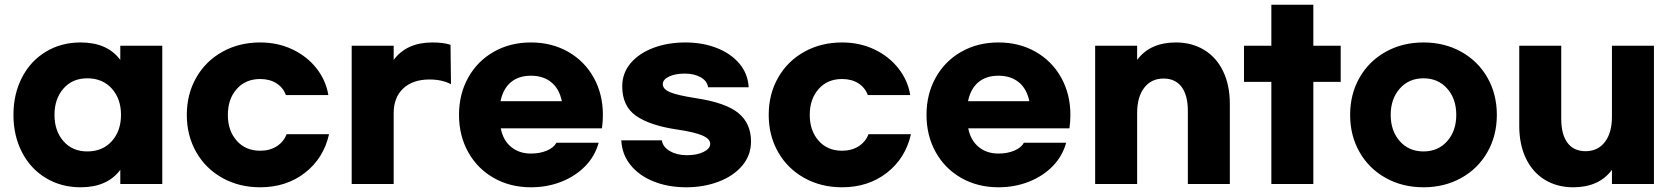

<svg xmlns="http://www.w3.org/2000/svg" viewBox="-20 -690 7099 814"><path d="M37 -203Q37 -291 73 -361Q109 -431 174 -470.5Q239 -510 322 -510Q435 -510 490 -436V-496H668V90H490V30Q435 104 322 104Q239 104 174 64.5Q109 25 73 -45Q37 -115 37 -203ZM493 -203Q493 -271 454 -314.5Q415 -358 350 -358Q287 -358 249 -314.5Q211 -271 211 -203Q211 -135 249 -91.5Q287 -48 350 -48Q415 -48 454 -91.5Q493 -135 493 -203Z M1083 104Q994 104 923 64.5Q852 25 812 -45Q772 -115 772 -203Q772 -291 812 -361Q852 -431 923 -470.5Q994 -510 1083 -510Q1158 -510 1220 -480.5Q1282 -451 1322 -400Q1362 -349 1372 -287H1192Q1181 -318 1152.5 -336.5Q1124 -355 1083 -355Q1021 -355 983.5 -312.5Q946 -270 946 -203Q946 -136 983.5 -93.5Q1021 -51 1083 -51Q1124 -51 1153.5 -70Q1183 -89 1195 -121H1375Q1352 -19 1273 42.5Q1194 104 1083 104Z M1471 -496H1649V-436Q1704 -510 1813 -510Q1861 -510 1890 -500L1892 -333Q1854 -353 1801 -353Q1730 -353 1689.5 -315Q1649 -277 1649 -210V90H1471Z M1926 -203Q1926 -291 1965 -361Q2004 -431 2073.5 -470.5Q2143 -510 2231 -510Q2319 -510 2388.5 -470.5Q2458 -431 2497 -361Q2536 -291 2536 -203Q2536 -174 2532 -146H2103Q2113 -95 2147 -67Q2181 -39 2231 -39Q2269 -39 2298.5 -51.5Q2328 -64 2339 -85H2518Q2503 -29 2462 13.5Q2421 56 2361 80Q2301 104 2231 104Q2143 104 2073.5 64.5Q2004 25 1965 -45Q1926 -115 1926 -203ZM2362 -261Q2351 -314 2317 -341.5Q2283 -369 2231 -369Q2179 -369 2146 -341.5Q2113 -314 2102 -261Z M3154 -320H2982Q2978 -347 2950.5 -362.5Q2923 -378 2883 -378Q2843 -378 2816.5 -365.5Q2790 -353 2790 -333Q2790 -312 2821 -299Q2852 -286 2929 -274Q3056 -255 3110 -211Q3164 -167 3164 -90Q3164 -32 3127 12Q3090 56 3027 80Q2964 104 2889 104Q2813 104 2751.5 79.5Q2690 55 2653.5 10Q2617 -35 2614 -95H2786Q2790 -67 2820 -49.5Q2850 -32 2892 -32Q2935 -32 2963 -46Q2991 -60 2991 -80Q2991 -101 2958 -115.5Q2925 -130 2850 -141Q2735 -158 2676.5 -199Q2618 -240 2618 -324Q2618 -380 2653.5 -422Q2689 -464 2750 -487Q2811 -510 2886 -510Q2959 -510 3019 -486.5Q3079 -463 3115 -420Q3151 -377 3154 -320Z M3550 104Q3461 104 3390 64.5Q3319 25 3279 -45Q3239 -115 3239 -203Q3239 -291 3279 -361Q3319 -431 3390 -470.5Q3461 -510 3550 -510Q3625 -510 3687 -480.5Q3749 -451 3789 -400Q3829 -349 3839 -287H3659Q3648 -318 3619.5 -336.5Q3591 -355 3550 -355Q3488 -355 3450.5 -312.5Q3413 -270 3413 -203Q3413 -136 3450.5 -93.5Q3488 -51 3550 -51Q3591 -51 3620.5 -70Q3650 -89 3662 -121H3842Q3819 -19 3740 42.5Q3661 104 3550 104Z M3908 -203Q3908 -291 3947 -361Q3986 -431 4055.5 -470.5Q4125 -510 4213 -510Q4301 -510 4370.5 -470.5Q4440 -431 4479 -361Q4518 -291 4518 -203Q4518 -174 4514 -146H4085Q4095 -95 4129 -67Q4163 -39 4213 -39Q4251 -39 4280.5 -51.5Q4310 -64 4321 -85H4500Q4485 -29 4444 13.5Q4403 56 4343 80Q4283 104 4213 104Q4125 104 4055.5 64.5Q3986 25 3947 -45Q3908 -115 3908 -203ZM4344 -261Q4333 -314 4299 -341.5Q4265 -369 4213 -369Q4161 -369 4128 -341.5Q4095 -314 4084 -261Z M4623 -496H4801V-436Q4856 -510 4965 -510Q5033 -510 5085 -478.5Q5137 -447 5165.5 -388Q5194 -329 5194 -249V90H5016V-219Q5016 -286 4989.5 -321.5Q4963 -357 4913 -357Q4861 -357 4831 -318Q4801 -279 4801 -211V90H4623Z M5664 -343H5548V90H5370V-343H5254V-496H5370V-670H5548V-496H5664Z M6326 -203Q6326 -115 6286 -45Q6246 25 6175 64.5Q6104 104 6015 104Q5926 104 5855 64.5Q5784 25 5744 -45Q5704 -115 5704 -203Q5704 -291 5744 -361Q5784 -431 5855 -470.5Q5926 -510 6015 -510Q6104 -510 6175 -470.5Q6246 -431 6286 -361Q6326 -291 6326 -203ZM5876 -203Q5876 -135 5914.5 -91.5Q5953 -48 6015 -48Q6077 -48 6115.5 -91.5Q6154 -135 6154 -203Q6154 -271 6115.5 -314.5Q6077 -358 6015 -358Q5953 -358 5914.5 -314.5Q5876 -271 5876 -203Z M6421 -157V-496H6599V-187Q6599 -120 6625.5 -84.5Q6652 -49 6702 -49Q6754 -49 6784 -88Q6814 -127 6814 -195V-496H6992V90H6814V30Q6759 104 6650 104Q6582 104 6530 72.5Q6478 41 6449.5 -18Q6421 -77 6421 -157Z"/></svg>

Font: Gmarket Sans TTF Bold
Style: Regular
Weight: 700
Designer: Creative Director : Sungho Lee; Art Director : Kiwoong Choi; Project Manager : Sori Yang, Jongwook Yoon; Font Designer :
Foundry: Sandoll Inc.
Version: Version 1.000;hotconv 1.0.109;makeotfexe 2.5.65596